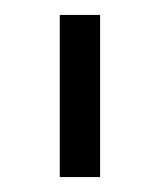

<svg xmlns="http://www.w3.org/2000/svg" viewBox="-20 -719 214 257"><path d="M60 -699H114V-482H60Z"/></svg>

Font: TypoPRO Montserrat Alternates
Style: Regular
Weight: 300
Designer: Julieta Ulanovsky
Foundry: Julieta Ulanovsky
Version: Version 6.001